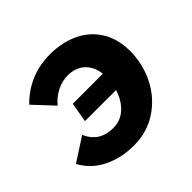

<svg xmlns="http://www.w3.org/2000/svg" viewBox="-137 -676 836 836"><g transform="rotate(-45 281.0 -258.0)"><path d="M10 -110.6 118.8 -181Q134.8 -143.8 163.8 -124.9Q192.8 -106 236 -106Q278.4 -106 309.1 -132Q339.8 -158 355.7 -199.1Q371.6 -240.2 371.6 -285.8Q371.6 -324.6 357.2 -352.2Q342.8 -379.8 317.2 -394.2Q291.6 -408.6 259 -408.6Q222.2 -408.6 189.8 -392Q157.4 -375.4 133.2 -346.4L48.6 -436.8Q93.2 -482.4 148.1 -505.3Q203 -528.2 266.8 -528.2Q344.2 -528.2 402.9 -499.2Q461.6 -470.2 493.2 -416.7Q524.8 -363.2 524.8 -292.2Q524.8 -213.2 490.1 -143.4Q455.4 -73.6 391.4 -31Q327.4 11.6 245 11.6Q168.2 11.6 105.5 -19.2Q42.8 -50 10 -110.6ZM185.4 -305.6H416L400.4 -214.6H169.8Z"/></g></svg>

Font: Fixel Italic Variable 20240409 Display Thin
Style: Italic
Weight: 100
Italic angle: -10°
Designer: AlfaBravo + MacPaw
Foundry: Kyrylo Tkachov, Marchela Mozhyna, Serhii Makarenko, Maria Weinstein, Zakhar Kryvoshyya
Version: Version 1.211;Glyphs 3.2 (3225)